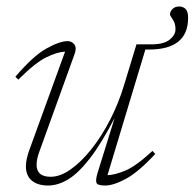

<svg xmlns="http://www.w3.org/2000/svg" viewBox="-20 -563 601 593"><path d="M281.5 -29.5 334 -198.5Q293 -119.5 257.8 -74Q222.5 -28.5 190.8 -9.2Q159 10 129 10Q96.5 10 78.2 -5.2Q60 -20.5 60 -49.5Q60 -69.5 70 -98L181 -403.5Q156.5 -402.5 122.5 -385.8Q88.5 -369 36.5 -317L27.5 -326Q82.5 -390.5 123.5 -413.2Q164.5 -436 189 -436Q201.5 -436 209.5 -425.8Q217.5 -415.5 210.5 -396.5L101.5 -94.5Q93 -72 93 -54Q93 -17 136.5 -17Q166 -17 198.2 -39.8Q230.5 -62.5 262 -102Q293.5 -141.5 319.8 -192.5Q346 -243.5 363 -299.5L401.5 -426H447.5Q486 -426 504 -440.5Q522 -455 522 -472.5Q522 -490.5 513.5 -503Q505 -515.5 505 -517.5Q505 -527.5 512.8 -535.2Q520.5 -543 533.5 -543Q545 -543 553 -535.5Q561 -528 561 -508Q561 -410 440 -410H429L312 -22Q335 -22.5 368 -36.5Q401 -50.5 451 -97L459.5 -87.5Q408 -32 369.5 -11Q331 10 304.5 10Q281.5 10 278 1.8Q274.5 -6.5 281.5 -29.5Z"/></svg>

Font: Newsreader Text ExtraLight
Style: Italic
Weight: 275
Italic angle: -17°
Designer: Hugues Gentile
Foundry: Production Type
Version: Version 1.001